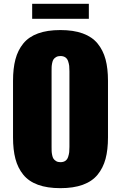

<svg xmlns="http://www.w3.org/2000/svg" viewBox="-20 -981 639 1014"><path d="M149.9 -881.8V-960.9H449.2V-881.8ZM48.8 -255.4V-554.2Q48.8 -619.6 61.5 -667.7Q74.2 -715.8 103 -751.2Q131.8 -786.6 180.7 -804.4Q229.5 -822.3 298.8 -822.3Q368.2 -822.3 417.2 -804.4Q466.3 -786.6 495.4 -751.2Q524.4 -715.8 537.4 -667.7Q550.3 -619.6 550.3 -554.2V-255.4Q550.3 -189.9 537.4 -141.8Q524.4 -93.8 495.4 -58.3Q466.3 -22.9 417.2 -5.1Q368.2 12.7 298.8 12.7Q229.5 12.7 180.7 -5.1Q131.8 -22.9 103 -58.3Q74.2 -93.8 61.5 -141.8Q48.8 -189.9 48.8 -255.4ZM298.8 -124.5Q314.9 -124.5 325.2 -131.6Q335.4 -138.7 339.8 -152.3Q344.2 -166 345.5 -177.2Q346.7 -188.5 346.7 -205.1V-605Q346.7 -621.6 345.5 -632.8Q344.2 -644 339.8 -657.5Q335.4 -670.9 325.2 -678Q314.9 -685.1 298.8 -685.1Q285.6 -685.1 276.4 -679.7Q267.1 -674.3 262.5 -667.2Q257.8 -660.2 255.4 -647.7Q252.9 -635.3 252.7 -627.2Q252.4 -619.1 252.4 -605V-205.1Q252.4 -191.4 252.7 -183.1Q252.9 -174.8 255.4 -162.4Q257.8 -149.9 262.5 -142.8Q267.1 -135.7 276.4 -130.1Q285.6 -124.5 298.8 -124.5Z"/></svg>

Font: Oswald
Style: Heavy
Weight: 800
Designer: Vernon Adams
Foundry: Vernon Adams
Version: 3.0; ttfautohint (v0.95) -l 8 -r 50 -G 200 -x 0 -w "G" -W -c